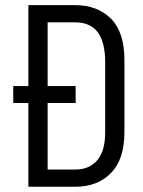

<svg xmlns="http://www.w3.org/2000/svg" viewBox="-20 -710 545 730"><path d="M453.1 -481.4V-209Q453.1 -104.5 402.3 -52.7Q351.6 0 266.6 0H87.9V-318.4H30.3V-382.8H87.9V-690.4H266.6Q350.6 -690.4 402.3 -638.7Q453.1 -586.9 453.1 -481.4ZM379.9 -473.6Q379.9 -548.8 351.6 -587.9Q322.3 -625 266.6 -625H161.1V-382.8H267.6V-318.4H161.1V-65.4H266.6Q320.3 -65.4 350.6 -101.6Q379.9 -136.7 379.9 -208Z"/></svg>

Font: Dinish Condensed
Style: Regular
Weight: 400
Width: 3
Designer: Bert Driehuis
Foundry: Playbeing
Version: Version 3.006; git-39231f3c-release